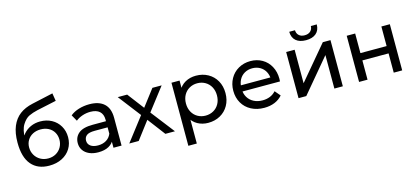

<svg xmlns="http://www.w3.org/2000/svg" viewBox="-71 -1346 4625 2129"><g transform="rotate(-15 2241.0 -282.0)"><path d="M61.3 -329.6Q61.3 -440.7 93.4 -517.3Q125.6 -593.9 185.4 -639.3Q245.3 -684.7 334.1 -704.1L576.1 -757.7L590.6 -668.3L367.4 -620.3Q311.9 -607.7 268.7 -587.5Q225.6 -567.3 189.4 -510Q153.3 -452.7 153.3 -348.9Q153.3 -324.6 156 -308.6Q159 -280 159.4 -270.1L119.1 -311.3Q135.4 -366.9 170.4 -407.5Q205.3 -448.1 254.9 -470.3Q304.4 -492.4 363.4 -492.4Q436.1 -492.4 494.3 -460.9Q552.4 -429.3 585.6 -372.7Q618.9 -316.1 618.9 -244.7Q618.9 -171.6 583.9 -114.3Q549 -57 485.1 -24.4Q421.1 8.1 337.6 8.1Q205.4 8.1 133.4 -76.6Q61.3 -161.3 61.3 -329.6ZM519.1 -242.1Q519.1 -288.7 497.4 -326.3Q475.7 -363.9 436.2 -384.8Q396.7 -405.7 345.4 -405.7Q295 -405.7 255.5 -385.2Q216 -364.7 193.9 -328Q171.7 -291.3 171.7 -244.7Q171.7 -197.3 194.3 -157.8Q216.9 -118.3 256.8 -95.4Q296.7 -72.6 347.1 -72.6Q396.7 -72.6 435.8 -95Q474.9 -117.4 497 -156.1Q519.1 -194.7 519.1 -242.1Z M1074.6 -111.9 1070.3 -133.1V-324.3Q1070.3 -385.6 1034.4 -418.4Q998.4 -451.3 928.6 -451.3Q881.1 -451.3 836.5 -436.1Q791.9 -420.9 760.3 -394.7L719.7 -467Q760.1 -500.4 817.9 -517.9Q875.6 -535.4 939.6 -535.4Q1050.1 -535.4 1108.8 -481.2Q1167.4 -427 1167.4 -319.3V0H1074.6ZM704.9 -150.6Q704.9 -220.3 755.6 -263.1Q806.4 -305.9 918 -305.9H1085.6V-235.4H922.1Q856.1 -235.4 828.6 -213.7Q801.1 -192 801.1 -154.1Q801.1 -114.9 832.1 -92Q863.1 -69.1 917.9 -69.1Q972 -69.1 1012 -93.2Q1052 -117.3 1070.3 -162.6L1088.9 -95.6Q1069.4 -47.9 1021.6 -21.1Q973.7 5.6 901.6 5.6Q842 5.6 797.5 -14.1Q753 -33.9 728.9 -69.4Q704.9 -104.9 704.9 -150.6Z M1484.1 -296.9 1483.1 -247 1265.4 -529.9H1373.6L1539.1 -312.1L1497.7 -313L1663.3 -529.9H1769.6L1549.9 -244.7L1550.9 -296.1L1780.3 0H1670.3L1495.4 -231.1L1535.6 -226L1364.1 0H1256Z M1922.9 -265.3Q1922.9 -352.7 1954.1 -413.6Q1985.3 -474.4 2039.6 -504.9Q2094 -535.4 2163.1 -535.4Q2240 -535.4 2300.9 -501.5Q2361.9 -467.6 2396.6 -406.3Q2431.3 -345 2431.3 -264.9Q2431.3 -184.7 2396.6 -123.5Q2361.9 -62.3 2300.9 -28.4Q2240 5.6 2163.1 5.6Q2095.4 5.6 2040.8 -24.9Q1986.1 -55.4 1954.5 -116.6Q1922.9 -177.9 1922.9 -265.3ZM1882.1 -529.9H1975V-387.9L1969.3 -263.9L1979.3 -139.9V194H1882.1ZM2333.3 -264.9Q2333.3 -319.4 2310.2 -361.5Q2287.1 -403.5 2246.3 -427Q2205.5 -450.4 2155.4 -450.4Q2105.4 -450.4 2064.6 -427Q2023.8 -403.5 2000.7 -361.5Q1977.6 -319.4 1977.6 -264.9Q1977.6 -210.3 2000.7 -168.1Q2023.8 -125.8 2064.6 -102.6Q2105.4 -79.4 2155.4 -79.4Q2205.5 -79.4 2246.3 -102.6Q2287.1 -125.8 2310.2 -168.1Q2333.3 -210.3 2333.3 -264.9Z M2521.1 -265Q2521.1 -342.6 2555.6 -404.2Q2590 -465.9 2650.9 -500.6Q2711.9 -535.4 2787.6 -535.4Q2863.1 -535.4 2922.9 -501.1Q2982.6 -466.9 3016.2 -404.6Q3049.9 -342.3 3049.9 -262.3Q3049 -247.4 3048.1 -232.4H2597.3V-302.9H2996.9L2958 -278.4Q2958 -328.3 2936.8 -368.2Q2915.6 -408.1 2876.2 -430.6Q2836.9 -453 2787.6 -453Q2738.3 -453 2699 -430.6Q2659.7 -408.1 2638.1 -367.8Q2616.4 -327.4 2616.4 -275.9V-259.9Q2616.4 -207 2640.6 -166.1Q2664.7 -125.1 2708.5 -102.3Q2752.3 -79.4 2809.1 -79.4Q2856.1 -79.4 2894.9 -95.2Q2933.7 -111 2962 -143.1L3015.4 -80.3Q2979.7 -38.4 2926.3 -16.4Q2872.9 5.6 2806.6 5.6Q2722.3 5.6 2657.4 -28.8Q2592.4 -63.1 2556.8 -124.9Q2521.1 -186.6 2521.1 -265Z M3199 -529.9H3296.1V-145.4L3619.6 -529.9H3707.6V0H3610.4V-384.4L3287.9 0H3199ZM3289.6 -737.6H3355.7Q3356.5 -700.1 3380.9 -677.8Q3405.3 -655.6 3446.4 -655.6Q3487.6 -655.6 3512.4 -677.8Q3537.2 -700.1 3538 -737.6H3605.9Q3604.9 -670.3 3563 -634.6Q3521.1 -598.9 3447.3 -598.9Q3373.4 -598.9 3332 -634.6Q3290.6 -670.3 3289.6 -737.6Z M3894 -529.9H3991.1V-305.1H4291.9V-529.9H4389V0H4291.9V-221.1H3991.1V0H3894Z"/></g></svg>

Font: iiserrat Thin
Style: Regular
Weight: 100
Designer: Akira Ohta
Foundry: Akira Ohta
Version: Version 1.200;Glyphs 3.3.1 (3343)